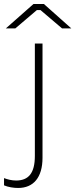

<svg xmlns="http://www.w3.org/2000/svg" viewBox="-44 -736 374 953"><path d="M310 -595 174 -716H122L-15 -595H32L139 -686H157L264 -595ZM46 197C122 197 167 145 167 47V-520H129V38C129 123 98 160 36 160C15 160 -6 155 -24 148V184C-3 193 24 197 46 197Z"/></svg>

Font: Fixel Display ExtraLight
Style: Regular
Weight: 200
Designer: AlfaBravo + MacPaw
Foundry: Kyrylo Tkachov, Marchela Mozhyna, Serhii Makarenko, Maria Weinstein, Zakhar Kryvoshyya
Version: Version 1.211